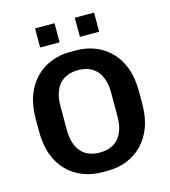

<svg xmlns="http://www.w3.org/2000/svg" viewBox="-127 -976 960 1087"><g transform="rotate(-15 353.0 -432.5)"><path d="M337 10Q278 10 226 -10Q174 -30 134.5 -69.5Q95 -109 73 -168Q51 -227 51 -307V-378Q51 -458 73.5 -517Q96 -576 135.5 -615.5Q175 -655 226.5 -675Q278 -695 336 -695H370Q430 -695 481.5 -675Q533 -655 572.5 -615.5Q612 -576 634 -517Q656 -458 656 -378V-307Q656 -227 633.5 -168Q611 -109 571.5 -69.5Q532 -30 480.5 -10Q429 10 371 10ZM353 -101Q385 -101 412 -110.5Q439 -120 459 -140.5Q479 -161 490.5 -194Q502 -227 502 -275V-409Q502 -457 490.5 -490.5Q479 -524 459 -544.5Q439 -565 412 -574.5Q385 -584 354 -584Q323 -584 295.5 -574.5Q268 -565 248 -544.5Q228 -524 216.5 -491Q205 -458 205 -410V-276Q205 -228 216.5 -194.5Q228 -161 248 -140.5Q268 -120 295 -110.5Q322 -101 353 -101ZM180 -763V-875H294V-763ZM413 -763V-875H526V-763Z"/></g></svg>

Font: Chivo SemiBold
Style: Regular
Weight: 600
Designer: Hector Gatti
Foundry: Omnibus-Type
Version: Version 2.002